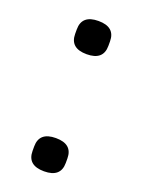

<svg xmlns="http://www.w3.org/2000/svg" viewBox="-109 -576 476 641"><g transform="rotate(20 129.0 -255.0)"><path d="M129 12Q70 12 70 -39V-55Q70 -106 129 -106Q188 -106 188 -55V-39Q188 12 129 12ZM129 -404Q70 -404 70 -455V-471Q70 -522 129 -522Q188 -522 188 -471V-455Q188 -404 129 -404Z"/></g></svg>

Font: IBM Plex Sans Cond
Style: Regular
Weight: 400
Width: 3
Designer: Mike Abbink, Paul van der Laan, Pieter van Rosmalen
Foundry: Bold Monday
Version: Version 1.3